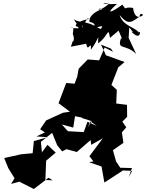

<svg xmlns="http://www.w3.org/2000/svg" viewBox="-20 -1171 975 1282"><path d="M557 -875C566 -816 591 -911 587 -839C650 -925 634 -952 635 -882C707 -930 699 -1001 715 -918C769 -968 803 -975 748 -1010C789 -932 769 -973 801 -897C855 -968 814 -894 788 -916C760 -833 815 -882 889 -811L839 -918L843 -988C912 -894 921 -944 857 -960C923 -890 920 -978 907 -954C880 -991 801 -997 779 -1070C838 -1000 856 -1020 925 -1070C901 -1040 915 -1100 935 -1070C888 -1035 871 -1088 869 -1118C819 -1126 808 -1116 792 -1080C860 -1119 836 -1077 797 -1140C721 -1084 680 -1073 761 -1145C652 -1137 653 -1163 706 -1145C631 -1078 620 -1125 663 -1110C599 -1091 568 -1047 579 -1024C646 -1013 572 -974 662 -997C651 -953 648 -998 547 -1022C577 -1066 559 -1041 580 -1046C480 -1028 465 -988 510 -992C554 -1039 513 -1015 473 -1042C524 -969 488 -982 530 -921C531 -944 553 -957 524 -1006C546 -979 541 -978 445 -985C478 -985 471 -993 466 -944C493 -881 430 -877 506 -903L466 -896L453 -859L555 -879ZM735 -825 679 -854 642 -768 566 -774 507 -714 504 -706 496 -660 478 -612 422 -617 371 -482 447 -425 400 -418 288 -367 248 -308 280 -287 223 -260 298 -255 206 -229 198 -148 80 -137 119 -140 8 -116 35 -49 77 19 54 57 109 42 206 91 304 16 332 33 283 31 288 -98 352 -152 297 -204 260 -154 253 -224 328 -284 362 -201 395 -160 424 -175 493 -156 585 -236 589 -204 666 -247 577 -128 604 -93 575 -88 658 -59 677 48 801 -33 862 -30 839 13 861 -49 783 -51 755 -93 734 -168 804 -217 794 -287 823 -321 797 -359 829 -391 828 -471 756 -480 760 -571 724 -604 770 -722 812 -757 687 -802 676 -828 654 -873 721 -846ZM627 -330 564 -358 539 -289 433 -295 393 -340 469 -319 481 -395 625 -367 612 -425 663 -520 658 -562 648 -568 557 -517 527 -383 592 -362 565 -319 584 -360Z"/></svg>

Font: Hussar Lance
Style: Italic
Weight: 700
Foundry: Cannot Into Space Fonts, PlusOne Fonts
Version: Version 2.27